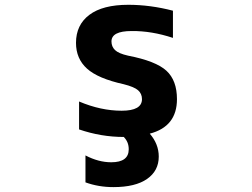

<svg xmlns="http://www.w3.org/2000/svg" viewBox="-20 -554 1040 793"><path d="M448.2 218.8Q386.7 218.8 333 199.2V87.9Q386.7 116.2 439.5 116.2Q511.7 116.2 511.7 62.5Q511.7 32.2 491.2 11.7Q397.5 11.7 306.6 -19.5V-134.8Q396.5 -96.7 482.4 -96.7Q566.4 -96.7 566.4 -144.5Q566.4 -167 550.3 -181.2Q534.2 -195.3 491.2 -206.1Q384.8 -229.5 339.4 -270.5Q293.9 -311.5 293.9 -377Q293.9 -451.2 349.1 -492.7Q404.3 -534.2 509.8 -534.2Q600.6 -534.2 694.3 -509.8V-397.5Q605.5 -426.8 523.4 -425.8Q440.4 -425.8 440.4 -382.8Q440.4 -361.3 455.1 -347.2Q469.7 -333 508.8 -324.2Q624 -301.8 667.5 -261.7Q710.9 -221.7 710.9 -144.5Q710.9 -31.2 598.6 -2Q635.7 41 635.7 92.8Q635.7 151.4 587.4 185.1Q539.1 218.8 448.2 218.8Z"/></svg>

Font: GenEi Gothic M Regular
Style: Bold
Weight: 700
Designer: o_tamon (Modified); [Source Han Sans]
Ryoko NISHIZUKA  (kana & ideographs); Paul D. Hunt (Latin, Greek & Cyrillic); Wenl
Version: Version 1.1a;Original Version 1.004